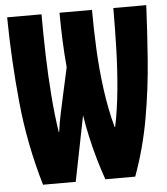

<svg xmlns="http://www.w3.org/2000/svg" viewBox="-52 -760 703 807"><g transform="rotate(-5 300.0 -357.0)"><path d="M97 0Q45 -176 27.5 -356Q10 -536 8 -714H153Q153 -631 155.5 -543Q158 -455 164.5 -370.5Q171 -286 182 -215H184Q189 -254 197 -291Q205 -328 213 -365L239 -483Q234 -538 231.5 -598Q229 -658 229 -714H366Q366 -636 370 -550Q374 -464 385.5 -378Q397 -292 418 -215H420Q435 -286 443 -370Q451 -454 453.5 -542.5Q456 -631 456 -714H595Q590 -605 581 -484.5Q572 -364 550.5 -241Q529 -118 486 0H360Q346 -39 332 -87.5Q318 -136 307 -186Q296 -236 290 -276L235 0Z"/></g></svg>

Font: Noto Sans Mono Black
Style: Regular
Weight: 900
Designer: Monotype Design Team
Foundry: Monotype Imaging Inc.
Version: Version 2.014